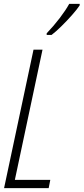

<svg xmlns="http://www.w3.org/2000/svg" viewBox="-20 -970 431 990"><path d="M1 0 152.8 -713.9H199.2L56.6 -42.5H239.3L231 0ZM220.7 -790V-798.3Q256.8 -835.9 288.3 -877.2Q319.8 -918.5 336.9 -950.2H391.1L390.6 -941.9Q377 -921.4 351.1 -892.1Q325.2 -862.8 296.6 -834.7Q268.1 -806.6 246.1 -790Z"/></svg>

Font: Open Sans Condensed Light
Style: Italic
Weight: 300
Width: 3
Italic angle: -12°
Designer: Monotype Design Team
Foundry: Monotype Imaging Inc.
Version: Version 3.000; ttfautohint (v1.8.4)